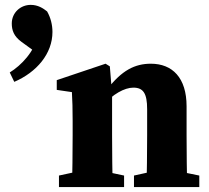

<svg xmlns="http://www.w3.org/2000/svg" viewBox="-20 -756 846 776"><path d="M218.3 0H481.5V-46.5L387.2 -66.5H310.9L218.3 -46.5V0ZM270.6 0H436C434 -45 433 -148 433 -210V-376.9L423.9 -487.8L406.7 -498.5L209.4 -432.1V-392.7L270.6 -383.7C272.6 -343.7 273.6 -322.8 273.6 -267.8V-210C273.6 -148 272.6 -45 270.6 0ZM521.5 0H785.5V-46.5L687.6 -66.5H612.1L521.5 -46.5V0ZM571.7 0H737.1C735.1 -45 734.1 -146 734.1 -210V-326.5C734.1 -441.9 676.5 -498.5 589.8 -498.5C525.4 -498.5 472 -471.9 413.2 -394.8H391.1L394.7 -328.5C435.1 -375.4 483.3 -401.8 518.9 -401.8C558.7 -401.8 574.7 -379.1 574.7 -314.9V-210C574.7 -146 573.7 -45 571.7 0ZM192 -626.8C192 -655.4 184.9 -684.5 170.4 -709.8C154.4 -722.6 133.5 -736.3 104.1 -736.3C63.3 -736.3 27.6 -705.3 27.6 -661C27.6 -633.8 35.9 -609.4 66.6 -587L130.1 -540.9L134.4 -615.9C119.5 -547.2 66.1 -491.9 19.4 -463.1L37.7 -425.2C128.3 -464.1 192 -539.1 192 -626.8Z"/></svg>

Font: Source Serif Variable
Style: Regular
Weight: 389
Designer: Frank Grießhammer
Foundry: Adobe Systems Incorporated
Version: Version 3.001;hotconv 1.0.111;makeotfexe 2.5.65597